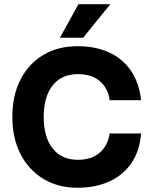

<svg xmlns="http://www.w3.org/2000/svg" viewBox="-20 -878 724 906"><path d="M500.6 -858.3H350.3L262.8 -700H372.5ZM38.2 -327Q38.2 -226.5 76.7 -151.2Q115.3 -76 184.7 -34Q254 8 345.8 8Q428.8 8 494 -20.9Q559.1 -49.7 599 -106.7Q638.9 -163.7 645.8 -248.2H497.5Q489.3 -192.1 451 -158Q412.7 -124 347.5 -124Q271.4 -124 228.9 -177.1Q186.3 -230.1 186.3 -327Q186.3 -422.6 228.9 -475.4Q271.4 -528.2 347.5 -528.2Q413.2 -528.2 451.6 -494.6Q490.1 -461.1 497.5 -405.3H645.8Q636.5 -488.6 597.1 -545.4Q557.7 -602.1 493.7 -631.1Q429.6 -660 345.8 -660Q253.2 -660 184 -618.5Q114.8 -577 76.5 -502Q38.2 -427 38.2 -327Z"/></svg>

Font: Overused Grotesk Light
Style: Regular
Weight: 300
Designer: RandomMaerks
Version: Version 0.005